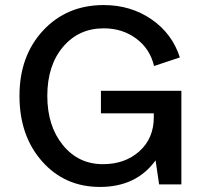

<svg xmlns="http://www.w3.org/2000/svg" viewBox="-20 -729 793 759"><path d="M390 -709Q497 -709 579 -652.5Q661 -596 691 -502L589 -468Q573 -536 518.5 -576.5Q464 -617 390 -617Q291 -617 229 -543.5Q167 -470 167 -350Q167 -231 228.5 -155.5Q290 -80 387 -80Q474 -80 531 -131Q588 -182 588 -266V-281H379V-370H697V0H609L595 -95Q519 10 375 10Q236 10 146.5 -91Q57 -192 57 -350Q57 -508 150.5 -608.5Q244 -709 390 -709Z"/></svg>

Font: LT Superior Semi-bold
Style: Regular
Weight: 600
Designer: Daniel Lyons
Foundry: LyonsType
Version: Version 1.0